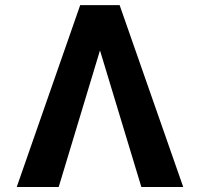

<svg xmlns="http://www.w3.org/2000/svg" viewBox="-20 -748 800 768"><path d="M545.4 0 379.9 -546.4 214.8 0H46.9L300.8 -727.5H458.5L712.9 0Z"/></svg>

Font: Inter-Bold
Style: Bold
Weight: 700
Designer: Rasmus Andersson
Foundry: rsms
Version: Version 4.000;git-a52131595